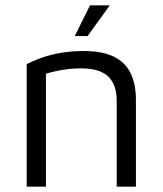

<svg xmlns="http://www.w3.org/2000/svg" viewBox="-20 -699 609 719"><path d="M80 -459Q104 -471 129.5 -480.5Q155 -490 181.5 -496Q208 -502 235.5 -505Q263 -508 291 -508Q364 -508 407 -486.5Q450 -465 469.5 -424Q489 -383 489 -325V0H417V-325Q417 -343 412.5 -363Q408 -383 395 -401.5Q382 -420 355 -431.5Q328 -443 283 -443Q252 -443 219 -438Q186 -433 152 -423V0H80ZM260 -564 317 -679H391L308 -564Z"/></svg>

Font: Maven Pro VF Beta
Style: Regular
Weight: 400
Designer: Joe Prince
Foundry: Joe Prince
Version: Version 2.002